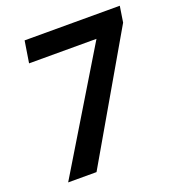

<svg xmlns="http://www.w3.org/2000/svg" viewBox="-130 -816 846 920"><g transform="rotate(-20 293.5 -355.5)"><path d="M570.3 -629.4 205.6 0H61L423.8 -600.1H80.1L97.7 -710.9H583Z"/></g></svg>

Font: TypoPRO Roboto Mono
Style: Bold Italic
Weight: 700
Designer: Google
Version: Version 2.000986; 2015; ttfautohint (v1.3)